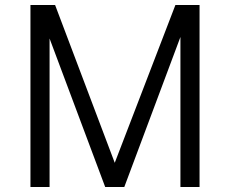

<svg xmlns="http://www.w3.org/2000/svg" viewBox="-20 -743 910 763"><path d="M101 0H177V-590L398 0H474L697 -596V0H773V-723H677L436 -96L199 -723H101Z"/></svg>

Font: United Sans Light
Style: Regular
Weight: 300
Designer: Pablo Impallari, Rodrigo Fuenzalida (Modified by Dan O. Williams)
Version: Version 1.000;PS 001.000;hotconv 1.0.88;makeotf.lib2.5.64775